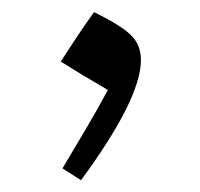

<svg xmlns="http://www.w3.org/2000/svg" viewBox="-20 -768 338 324"><path d="M138.7 -747.6Q183.6 -725.6 200.7 -709Q217.8 -692.4 217.8 -667Q217.8 -633.3 191.9 -582Q166 -530.8 116.7 -463.9L85.4 -483.9Q105 -516.6 124.3 -549.3Q143.6 -582 162.1 -616.2Q136.7 -630.9 120.1 -640.9Q103.5 -650.9 82.5 -664.1Q96.2 -685.5 110.1 -706.3Q124 -727.1 138.7 -747.6Z"/></svg>

Font: Pinar-FD Regular
Style: FD-Regular
Weight: 400
Designer: Amin Abedi
Version: Version 3.000